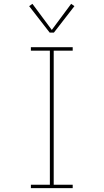

<svg xmlns="http://www.w3.org/2000/svg" viewBox="-20 -981 540 1001"><path d="M141 0V-18H240V-717H141V-735H359V-717H260V-18H359V0ZM239 -811 132 -949 149 -961 250 -825 351 -961 368 -949 261 -811Z"/></svg>

Font: Zed Mono Thin
Style: Regular
Weight: 100
Monospace: yes
Designer: Belleve Invis
Foundry: Belleve Invis
Version: Version 1.0.0; ttfautohint (v1.8.4)